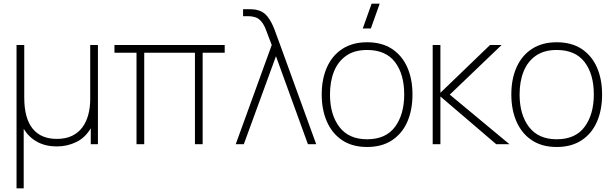

<svg xmlns="http://www.w3.org/2000/svg" viewBox="-20 -785 3337 1045"><path d="M109 240H70V-540H112V-254Q112 -196.5 123.8 -154Q135.5 -111.5 158.5 -83.8Q181.5 -56 214.2 -42.5Q247 -29 289 -29Q338.5 -29 373.2 -46.2Q408 -63.5 429.5 -93.5Q451 -123.5 461 -162.5Q471 -201.5 471 -245V-540H513V0H474V-87Q444 -35.5 395 -11.8Q346 12 289 12Q228.5 12 182.8 -12.8Q137 -37.5 109 -84Z M765 0H723V-498H603V-540H1203V-498H1083V0H1041V-498H765Z M1307 0H1263L1459 -540Q1439.5 -591.5 1426 -626.5Q1412.5 -661.5 1391.2 -679.2Q1370 -697 1328 -697H1303V-735H1333Q1343.5 -735 1356 -734.2Q1368.5 -733.5 1378 -731Q1413.5 -723.5 1435.8 -695Q1458 -666.5 1473.5 -625.5Q1489 -584.5 1505 -540L1701 0H1656L1482 -479Z M1978 15Q1898 15 1843 -21.5Q1788 -58 1759.5 -122.5Q1731 -187 1731 -271Q1731 -356 1760 -420Q1789 -484 1844.2 -519.5Q1899.5 -555 1978 -555Q2058.5 -555 2113.5 -518.8Q2168.5 -482.5 2196.8 -418.5Q2225 -354.5 2225 -271Q2225 -185.5 2196.5 -121.2Q2168 -57 2112.8 -21Q2057.5 15 1978 15ZM1978 -27Q2080 -27 2130 -94.8Q2180 -162.5 2180 -271Q2180 -381.5 2129.8 -447.2Q2079.5 -513 1978 -513Q1909.5 -513 1864.8 -482Q1820 -451 1798 -396.5Q1776 -342 1776 -271Q1776 -161 1827.2 -94Q1878.5 -27 1978 -27ZM1954.5 -630H1998.5L2046.5 -765H2002.5Z M2377 0H2335V-540H2377V-280L2647 -540H2710L2428 -270L2753 0H2681L2377 -260Z M3010 15Q2930 15 2875 -21.5Q2820 -58 2791.5 -122.5Q2763 -187 2763 -271Q2763 -356 2792 -420Q2821 -484 2876.2 -519.5Q2931.5 -555 3010 -555Q3090.5 -555 3145.5 -518.8Q3200.5 -482.5 3228.8 -418.5Q3257 -354.5 3257 -271Q3257 -185.5 3228.5 -121.2Q3200 -57 3144.8 -21Q3089.5 15 3010 15ZM3010 -27Q3112 -27 3162 -94.8Q3212 -162.5 3212 -271Q3212 -381.5 3161.8 -447.2Q3111.5 -513 3010 -513Q2941.5 -513 2896.8 -482Q2852 -451 2830 -396.5Q2808 -342 2808 -271Q2808 -161 2859.2 -94Q2910.5 -27 3010 -27Z"/></svg>

Font: Manrope Variable Light
Style: Regular
Weight: 200
Designer: Mikhail Sharanda
Foundry: Mikhail Sharanda
Version: Version 4.505